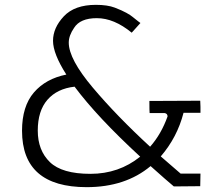

<svg xmlns="http://www.w3.org/2000/svg" viewBox="-20 -769 901 793"><path d="M338 4Q71 4 71 -229Q71 -330 120 -387Q169 -444 254 -461Q199 -547 199 -600.5Q199 -654 243.5 -701.5Q288 -749 376 -749Q424 -749 454 -737.5Q484 -726 502 -716Q520 -706 528 -699Q559 -674 560 -674L524 -634Q451 -694 380 -694Q311 -694 286 -654Q264 -622 264 -593Q264 -525 363 -407.5Q462 -290 600 -163Q646 -215 672 -288Q672 -300 660 -302H598Q597 -308 597 -352L807 -353Q807 -352 808 -328V-303H738Q712 -202 644 -123Q659 -110 726 -52H808L807 0L698 1Q669 -23 602 -83Q498 4 338 4ZM559 -122Q382 -285 288 -411Q216 -403 176 -357Q136 -311 136 -229.5Q136 -148 186 -99.5Q236 -51 353.5 -51Q471 -51 559 -122Z"/></svg>

Font: Antic Slab
Style: Regular
Weight: 400
Designer: Santiago Orozco
Foundry: Santiago Orozco
Version: Version 001.001